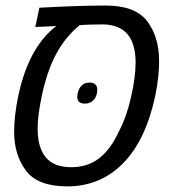

<svg xmlns="http://www.w3.org/2000/svg" viewBox="-20 -660 623 690"><path d="M30.8 -186Q30.8 -243.7 45.9 -316.4Q83 -490.2 182.1 -566.4L106.9 -563L121.6 -632.3Q266.1 -640.1 360.4 -640.1Q465.8 -640.1 508.8 -584Q551.8 -527.8 551.8 -439.5Q551.8 -384.3 538.1 -316.4Q503.9 -155.8 422.1 -73Q340.3 9.8 221.7 9.8Q115.7 9.8 73.2 -46.9Q30.8 -103.5 30.8 -186ZM407.2 -187.5Q435.1 -240.2 451.2 -312Q467.3 -383.8 467.3 -434.6Q467.3 -510.7 431.2 -544.4Q417.5 -557.6 395.8 -564.9Q374 -572.3 349.1 -572.3Q327.6 -572.3 301.5 -571.5Q275.4 -570.8 266.1 -569.3Q214.4 -526.9 181.6 -465.6Q148.9 -404.3 130.4 -316.4Q115.2 -243.7 115.2 -199.2Q115.2 -129.9 144.5 -94.5Q173.8 -59.1 236.3 -59.1Q294.9 -59.1 336.4 -91.3Q377.9 -123.5 407.2 -187.5ZM257.8 -311Q257.8 -333 269.5 -348.1Q281.2 -363.3 301.3 -363.3Q315.4 -363.3 322.5 -356.7Q329.6 -350.1 329.6 -338.4Q329.6 -315.9 317.4 -301.8Q305.2 -287.6 285.2 -287.6Q271.5 -287.6 264.6 -293.7Q257.8 -299.8 257.8 -311Z"/></svg>

Font: Viking Open Sans
Style: Italic
Weight: 400
Italic angle: -12°
Foundry: Ascender Corporation
Version: Version 2.000